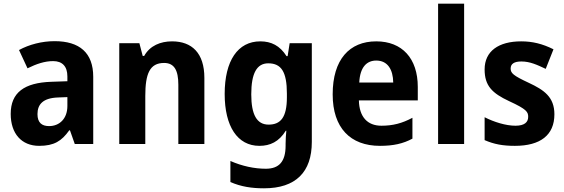

<svg xmlns="http://www.w3.org/2000/svg" viewBox="-20 -780 3056 1040"><path d="M276 -557C207 -557 138 -539 83 -509L129 -410C178 -434 222 -449 268 -449C317 -449 345 -421 345 -366V-340L258 -337C112 -332 38 -279 38 -163C38 -56 97 10 192 10C273 10 314 -16 355 -74H359L385 0H485V-364C485 -494 411 -557 276 -557ZM294 -252 345 -254V-206C345 -137 302 -97 246 -97C207 -97 183 -115 183 -162C183 -215 213 -249 294 -252Z M912 -556C850 -556 792 -533 761 -477H753L735 -546H626V0H767V-260C767 -381 791 -439 869 -439C924 -439 946 -399 946 -321V0H1087V-358C1087 -493 1019 -556 912 -556Z M1390 -556C1268 -556 1197 -451 1197 -271C1197 -96 1266 10 1385 10C1443 10 1491 -12 1528 -72H1531C1529 -52 1527 -25 1527 -1V9C1527 96 1491 134 1420 134C1358 134 1292 120 1228 92V206C1285 231 1343 240 1410 240C1582 240 1669 152 1669 -11V-546H1549L1538 -476H1532C1496 -533 1449 -556 1390 -556ZM1433 -437C1503 -437 1534 -392 1534 -273V-253C1534 -144 1500 -105 1435 -105C1371 -105 1341 -159 1341 -269C1341 -383 1371 -437 1433 -437Z M2018 -556C1873 -556 1782 -458 1782 -269C1782 -87 1878 10 2038 10C2111 10 2164 -2 2214 -29V-142C2158 -112 2108 -99 2046 -99C1970 -99 1926 -147 1924 -236H2243V-309C2243 -464 2158 -556 2018 -556ZM2018 -452C2080 -452 2109 -403 2110 -333H1926C1930 -417 1967 -452 2018 -452Z M2494 0V-760H2353V0Z M2983 -161C2983 -255 2926 -293 2845 -331C2759 -371 2746 -384 2746 -409C2746 -434 2765 -447 2804 -447C2851 -447 2889 -429 2936 -407L2978 -513C2918 -543 2864 -556 2803 -556C2681 -556 2605 -503 2605 -404C2605 -315 2646 -275 2738 -232C2834 -188 2841 -173 2841 -147C2841 -118 2821 -99 2772 -99C2720 -99 2656 -119 2605 -145V-21C2656 1 2702 10 2769 10C2907 10 2983 -48 2983 -161Z"/></svg>

Font: Noto Sans Gurmukhi SemiCondensed
Style: Bold
Weight: 700
Width: 4
Designer: Jelle Bosma - Monotype Design Team
Foundry: Monotype Imaging Inc.
Version: Version 2.004